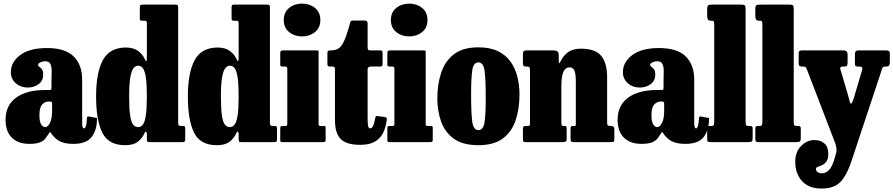

<svg xmlns="http://www.w3.org/2000/svg" viewBox="-20 -806 5067 1089"><path d="M11.5 -126.5Q11.5 -208 70.8 -251.8Q130 -295.5 235 -295.5H259Q267.5 -295.5 269.8 -297.5Q272 -299.5 272 -308.5V-341.5Q272 -369.5 273 -396.2Q274 -423 267 -440.8Q260 -458.5 237 -458.5Q221.5 -458.5 208.8 -452Q196 -445.5 196 -438.5Q196 -431.5 203.2 -427Q210.5 -422.5 217.8 -413Q225 -403.5 225 -382Q225 -348.5 199.2 -329Q173.5 -309.5 137 -309.5Q97 -309.5 69.2 -334Q41.5 -358.5 41.5 -397Q41.5 -453 94 -493.2Q146.5 -533.5 247 -533.5Q349 -533.5 397.5 -486.2Q446 -439 446 -353.5V-104Q446 -89 449.5 -83.2Q453 -77.5 457 -77.5Q462 -77.5 466.8 -90.2Q471.5 -103 473 -136.5Q473.5 -147.5 485 -145L526 -137.5Q530.5 -137 530.5 -134Q530.5 -131 530 -125.5Q528 -62 497.2 -26Q466.5 10 396.5 10H396Q342.5 10 314.8 -7Q287 -24 272 -47.5Q267 -55.5 264.8 -57Q262.5 -58.5 257 -48.5Q249 -35.5 239 -22Q229 -8.5 208 0.8Q187 10 146.5 10Q82.5 10 47 -25.5Q11.5 -61 11.5 -126.5ZM203.5 -152.5Q203.5 -116 213.5 -100.5Q223.5 -85 236 -85Q251.5 -85 263.5 -109Q275.5 -133 275.5 -176.5V-217.5Q275.5 -230 266.5 -230H254.5Q235 -230 219.2 -213.2Q203.5 -196.5 203.5 -152.5Z M525 -259.5Q525 -392.5 563.2 -464.5Q601.5 -536.5 695.5 -536.5Q737.5 -536 764 -516.5Q790.5 -497 803.5 -466Q813 -444.5 813 -484V-675.5Q813 -683.5 809.8 -686Q806.5 -688.5 798.5 -688.5H788Q778 -688.5 775.5 -690.8Q773 -693 773 -703.5V-763.5Q773 -775 776.8 -777.5Q780.5 -780 792 -780H972.5Q982 -780 986.2 -777.5Q990.5 -775 990.5 -764.5V-112.5Q990.5 -98.5 993.8 -95Q997 -91.5 1010.5 -91.5H1018Q1026.5 -91.5 1028.5 -88.2Q1030.5 -85 1030.5 -76.5V-16.5Q1030.5 -5.5 1027.5 -2.8Q1024.5 0 1013 0H828.5Q818 0 815.5 -3.5Q813 -7 813 -18V-45Q813 -55 809.2 -58.8Q805.5 -62.5 800 -51Q786 -20 760.5 -1.2Q735 17.5 689.5 17.5Q594.5 17.5 559.8 -54.5Q525 -126.5 525 -259.5ZM712.5 -259.5Q712.5 -189.5 718 -151.8Q723.5 -114 735 -99.5Q746.5 -85 763.5 -85Q779.5 -85 790.5 -99.5Q801.5 -114 807.2 -151.8Q813 -189.5 813 -259.5Q813 -329 807.2 -366.8Q801.5 -404.5 790.5 -419Q779.5 -433.5 763.5 -433.5Q749 -433.5 737.2 -419Q725.5 -404.5 719 -366.8Q712.5 -329 712.5 -259.5Z M1045.5 -259.5Q1045.5 -392.5 1083.8 -464.5Q1122 -536.5 1216 -536.5Q1258 -536 1284.5 -516.5Q1311 -497 1324 -466Q1333.5 -444.5 1333.5 -484V-675.5Q1333.5 -683.5 1330.2 -686Q1327 -688.5 1319 -688.5H1308.5Q1298.5 -688.5 1296 -690.8Q1293.5 -693 1293.5 -703.5V-763.5Q1293.5 -775 1297.2 -777.5Q1301 -780 1312.5 -780H1493Q1502.5 -780 1506.8 -777.5Q1511 -775 1511 -764.5V-112.5Q1511 -98.5 1514.2 -95Q1517.5 -91.5 1531 -91.5H1538.5Q1547 -91.5 1549 -88.2Q1551 -85 1551 -76.5V-16.5Q1551 -5.5 1548 -2.8Q1545 0 1533.5 0H1349Q1338.5 0 1336 -3.5Q1333.5 -7 1333.5 -18V-45Q1333.5 -55 1329.8 -58.8Q1326 -62.5 1320.5 -51Q1306.5 -20 1281 -1.2Q1255.5 17.5 1210 17.5Q1115 17.5 1080.2 -54.5Q1045.5 -126.5 1045.5 -259.5ZM1233 -259.5Q1233 -189.5 1238.5 -151.8Q1244 -114 1255.5 -99.5Q1267 -85 1284 -85Q1300 -85 1311 -99.5Q1322 -114 1327.8 -151.8Q1333.5 -189.5 1333.5 -259.5Q1333.5 -329 1327.8 -366.8Q1322 -404.5 1311 -419Q1300 -433.5 1284 -433.5Q1269.5 -433.5 1257.8 -419Q1246 -404.5 1239.5 -366.8Q1233 -329 1233 -259.5Z M1589.5 -692.5Q1589.5 -736.5 1620 -761Q1650.5 -785.5 1693.5 -785.5Q1736 -785.5 1766.5 -761Q1797 -736.5 1797 -692.5Q1797 -648.5 1766.5 -624Q1736 -599.5 1693.5 -599.5Q1650.5 -599.5 1620 -624Q1589.5 -648.5 1589.5 -692.5ZM1599 -428.5H1581.5Q1569.5 -428.5 1569.5 -439V-506.5Q1569.5 -520 1583.5 -520H1775.5Q1782.5 -520 1784.8 -518.5Q1787 -517 1787 -510V-104Q1787 -97 1788.8 -94.2Q1790.5 -91.5 1797.5 -91.5H1813.5Q1822 -91.5 1824.5 -90Q1827 -88.5 1827 -80V-14.5Q1827 -4.5 1824 -2.2Q1821 0 1810.5 0H1582.5Q1574.5 0 1572 -2.2Q1569.5 -4.5 1569.5 -12.5V-77Q1569.5 -86.5 1572 -89Q1574.5 -91.5 1583.5 -91.5H1597Q1604.5 -91.5 1607 -93.5Q1609.5 -95.5 1609.5 -103.5V-415.5Q1609.5 -428.5 1599 -428.5Z M2173 -121.5Q2168 -83 2152.8 -52Q2137.5 -21 2106.5 -2.8Q2075.5 15.5 2023 15.5Q1944 15.5 1912 -18Q1880 -51.5 1880 -122.5V-409.5Q1880 -420 1877.8 -424.2Q1875.5 -428.5 1865 -428.5H1852.5Q1843 -428.5 1840 -431.5Q1837 -434.5 1837 -444V-502.5Q1837 -514 1840 -517Q1843 -520 1854 -520Q1878.5 -520 1896.5 -529Q1914.5 -538 1930.2 -570.2Q1946 -602.5 1964.5 -672Q1967.5 -682 1969.2 -685.8Q1971 -689.5 1984 -689.5H2049Q2065 -689.5 2065 -673.5V-539Q2065 -527.5 2068 -523.8Q2071 -520 2082 -520H2136.5Q2144.5 -520 2147.2 -517Q2150 -514 2150 -505.5V-440.5Q2150 -428.5 2135.5 -428.5H2082.5Q2065 -428.5 2065 -412V-141.5Q2065 -106 2067.8 -92Q2070.5 -78 2079.5 -78Q2091 -78 2097.5 -95Q2104 -112 2109 -139.5Q2110.5 -148.5 2115.8 -148.2Q2121 -148 2130.5 -146.5L2163 -142Q2172.5 -140.5 2173.5 -135.5Q2174.5 -130.5 2173 -121.5Z M2197 -692.5Q2197 -736.5 2227.5 -761Q2258 -785.5 2301 -785.5Q2343.5 -785.5 2374 -761Q2404.5 -736.5 2404.5 -692.5Q2404.5 -648.5 2374 -624Q2343.5 -599.5 2301 -599.5Q2258 -599.5 2227.5 -624Q2197 -648.5 2197 -692.5ZM2206.5 -428.5H2189Q2177 -428.5 2177 -439V-506.5Q2177 -520 2191 -520H2383Q2390 -520 2392.2 -518.5Q2394.5 -517 2394.5 -510V-104Q2394.5 -97 2396.2 -94.2Q2398 -91.5 2405 -91.5H2421Q2429.5 -91.5 2432 -90Q2434.5 -88.5 2434.5 -80V-14.5Q2434.5 -4.5 2431.5 -2.2Q2428.5 0 2418 0H2190Q2182 0 2179.5 -2.2Q2177 -4.5 2177 -12.5V-77Q2177 -86.5 2179.5 -89Q2182 -91.5 2191 -91.5H2204.5Q2212 -91.5 2214.5 -93.5Q2217 -95.5 2217 -103.5V-415.5Q2217 -428.5 2206.5 -428.5Z M2460.5 -246.5Q2460.5 -326.5 2482 -392.5Q2503.5 -458.5 2554.2 -498Q2605 -537.5 2693.5 -537.5Q2759.5 -537.5 2804.2 -515.8Q2849 -494 2875.8 -456.2Q2902.5 -418.5 2914.5 -370.5Q2926.5 -322.5 2926.5 -270Q2926.5 -190 2905 -124.8Q2883.5 -59.5 2832.5 -21Q2781.5 17.5 2693.5 17.5Q2605 17.5 2554.2 -19.2Q2503.5 -56 2482 -116.2Q2460.5 -176.5 2460.5 -246.5ZM2652 -270Q2652 -160.5 2658.8 -114.2Q2665.5 -68 2693.5 -68Q2721.5 -68 2728.2 -111.8Q2735 -155.5 2735 -250Q2735 -359.5 2728.2 -405.8Q2721.5 -452 2693.5 -452Q2665.5 -452 2658.8 -408.2Q2652 -364.5 2652 -270Z M2969 -428.5H2964.5Q2952 -428.5 2949 -433Q2946 -437.5 2946 -453.5V-494.5Q2946 -511 2950 -515.5Q2954 -520 2968.5 -520H3120Q3132.5 -520 3140.8 -515.2Q3149 -510.5 3149 -494V-474.5Q3149 -454 3150.8 -448.8Q3152.5 -443.5 3160 -459Q3173.5 -488.5 3201 -509.2Q3228.5 -530 3275 -530Q3357 -530 3390.2 -489Q3423.5 -448 3423.5 -367.5V-113.5Q3423.5 -98.5 3427.2 -95Q3431 -91.5 3443 -91.5H3447.5Q3464.5 -91.5 3464.5 -73.5V-24.5Q3464.5 -6.5 3461.8 -3.2Q3459 0 3441.5 0H3235Q3222 0 3219 -4Q3216 -8 3216 -21.5V-69.5Q3216 -79 3217.2 -85.2Q3218.5 -91.5 3226.5 -91.5H3239Q3245 -91.5 3245.5 -94.8Q3246 -98 3246 -111.5V-342Q3246 -386.5 3238.2 -405.2Q3230.5 -424 3209 -424Q3187.5 -424 3175.8 -399Q3164 -374 3164 -315.5V-110.5Q3164 -91.5 3172.5 -91.5H3183.5Q3191 -91.5 3192.5 -88.2Q3194 -85 3194 -72.5V-17.5Q3194 -6 3188 -3Q3182 0 3171 0H2962Q2950.5 0 2948.2 -3.8Q2946 -7.5 2946 -19.5V-72Q2946 -85 2949 -88.2Q2952 -91.5 2965 -91.5H2971Q2980.5 -91.5 2983.2 -94Q2986 -96.5 2986 -111V-406.5Q2986 -421 2982.8 -424.8Q2979.5 -428.5 2969 -428.5Z M3483 -126.5Q3483 -208 3542.2 -251.8Q3601.5 -295.5 3706.5 -295.5H3730.5Q3739 -295.5 3741.2 -297.5Q3743.5 -299.5 3743.5 -308.5V-341.5Q3743.5 -369.5 3744.5 -396.2Q3745.5 -423 3738.5 -440.8Q3731.5 -458.5 3708.5 -458.5Q3693 -458.5 3680.2 -452Q3667.5 -445.5 3667.5 -438.5Q3667.5 -431.5 3674.8 -427Q3682 -422.5 3689.2 -413Q3696.5 -403.5 3696.5 -382Q3696.5 -348.5 3670.8 -329Q3645 -309.5 3608.5 -309.5Q3568.5 -309.5 3540.8 -334Q3513 -358.5 3513 -397Q3513 -453 3565.5 -493.2Q3618 -533.5 3718.5 -533.5Q3820.5 -533.5 3869 -486.2Q3917.5 -439 3917.5 -353.5V-104Q3917.5 -89 3921 -83.2Q3924.5 -77.5 3928.5 -77.5Q3933.5 -77.5 3938.2 -90.2Q3943 -103 3944.5 -136.5Q3945 -147.5 3956.5 -145L3997.5 -137.5Q4002 -137 4002 -134Q4002 -131 4001.5 -125.5Q3999.5 -62 3968.8 -26Q3938 10 3868 10H3867.5Q3814 10 3786.2 -7Q3758.5 -24 3743.5 -47.5Q3738.5 -55.5 3736.2 -57Q3734 -58.5 3728.5 -48.5Q3720.5 -35.5 3710.5 -22Q3700.5 -8.5 3679.5 0.8Q3658.5 10 3618 10Q3554 10 3518.5 -25.5Q3483 -61 3483 -126.5ZM3675 -152.5Q3675 -116 3685 -100.5Q3695 -85 3707.5 -85Q3723 -85 3735 -109Q3747 -133 3747 -176.5V-217.5Q3747 -230 3738 -230H3726Q3706.5 -230 3690.8 -213.2Q3675 -196.5 3675 -152.5Z M4017.5 -688.5H4011.5Q4000.5 -688.5 3995.8 -694.8Q3991 -701 3991 -718V-752.5Q3991 -772.5 3997 -776.2Q4003 -780 4022.5 -780H4180Q4199 -780 4204 -776Q4209 -772 4209 -752.5V-116.5Q4209 -100 4211.8 -95.8Q4214.5 -91.5 4227 -91.5H4233.5Q4242.5 -91.5 4245.8 -88.5Q4249 -85.5 4249 -75.5V-25Q4249 -7.5 4244 -3.8Q4239 0 4221 0H4011.5Q3999.5 0 3995.2 -2.8Q3991 -5.5 3991 -17.5V-71Q3991 -83 3993.5 -87.2Q3996 -91.5 4008 -91.5H4018.5Q4023.5 -91.5 4027.2 -95.5Q4031 -99.5 4031 -118V-665Q4031 -681.5 4028.5 -685Q4026 -688.5 4017.5 -688.5Z M4290.5 -688.5H4284.5Q4273.5 -688.5 4268.8 -694.8Q4264 -701 4264 -718V-752.5Q4264 -772.5 4270 -776.2Q4276 -780 4295.5 -780H4453Q4472 -780 4477 -776Q4482 -772 4482 -752.5V-116.5Q4482 -100 4484.8 -95.8Q4487.5 -91.5 4500 -91.5H4506.5Q4515.5 -91.5 4518.8 -88.5Q4522 -85.5 4522 -75.5V-25Q4522 -7.5 4517 -3.8Q4512 0 4494 0H4284.5Q4272.5 0 4268.2 -2.8Q4264 -5.5 4264 -17.5V-71Q4264 -83 4266.5 -87.2Q4269 -91.5 4281 -91.5H4291.5Q4296.5 -91.5 4300.2 -95.5Q4304 -99.5 4304 -118V-665Q4304 -681.5 4301.5 -685Q4299 -688.5 4290.5 -688.5Z M4490.5 111.5Q4490.5 56 4523.5 22.2Q4556.5 -11.5 4599 -11.5Q4635 -11.5 4656.5 8Q4678 27.5 4678 66.5Q4678 95.5 4667.2 110Q4656.5 124.5 4642.8 130.5Q4629 136.5 4618.5 140.2Q4608 144 4608 151.5Q4608 164 4618 170.5Q4628 177 4641 177Q4664.5 177 4682.8 157.8Q4701 138.5 4714.5 90L4721.5 64.5Q4727 47.5 4723 27.5Q4719 7.5 4712 -7.5L4559.5 -405Q4552.5 -419 4551 -423.8Q4549.5 -428.5 4534.5 -428.5H4531Q4520 -428.5 4515 -431.8Q4510 -435 4510 -445.5V-506.5Q4510 -520 4527 -520H4765.5Q4787.5 -520 4787.5 -496.5V-454.5Q4787.5 -439.5 4784.5 -434Q4781.5 -428.5 4770 -428.5H4760.5Q4741.5 -428.5 4746.5 -413.5L4789 -269.5Q4795.5 -247 4798.8 -232.8Q4802 -218.5 4806 -218.5Q4811.5 -218.5 4814.5 -227.5Q4817.5 -236.5 4824 -254L4870.5 -411.5Q4872.5 -420 4868.8 -424.2Q4865 -428.5 4851.5 -428.5H4845.5Q4834.5 -428.5 4831.8 -432.5Q4829 -436.5 4829 -446.5V-496.5Q4829 -509.5 4833 -514.8Q4837 -520 4849.5 -520H5007.5Q5027 -520 5027 -504.5V-452Q5027 -441 5023 -434.8Q5019 -428.5 5007.5 -428.5H5004.5Q4987 -428.5 4984.5 -420.2Q4982 -412 4978 -400L4816 88Q4788.5 178.5 4751.2 221Q4714 263.5 4641 263.5Q4567.5 263.5 4529 221Q4490.5 178.5 4490.5 111.5Z"/></svg>

Font: Besley* Condensed Heavy
Style: Regular
Weight: 800
Width: 3
Designer: Owen Earl
Foundry: indestructible type*
Version: Version 3.000; ttfautohint (v1.8.3)